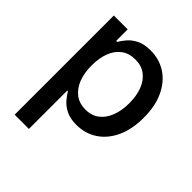

<svg xmlns="http://www.w3.org/2000/svg" viewBox="-205 -682 1020 1020"><g transform="rotate(45 305.5 -172.0)"><path d="M69.8 204.1V-541H173.8V-454.6H181.6Q192.4 -473.1 210.9 -495.1Q229.5 -517.1 260.5 -532.7Q291.5 -548.3 339.4 -548.3Q405.3 -548.3 456.5 -514.9Q507.8 -481.4 537.1 -418.9Q566.4 -356.4 566.4 -269.5Q566.4 -182.6 537.4 -119.9Q508.3 -57.1 457 -23.2Q405.8 10.7 339.4 10.7Q292.5 10.7 261.5 -4.9Q230.5 -20.5 211.7 -42.7Q192.9 -64.9 181.6 -84H176.8V204.1ZM315.9 -80.6Q361.8 -80.6 393.6 -105Q425.3 -129.4 441.4 -172.4Q457.5 -215.3 457.5 -270Q457.5 -324.7 441.4 -366.9Q425.3 -409.2 393.8 -433.1Q362.3 -457 315.9 -457Q270 -457 238.3 -433.8Q206.5 -410.6 190.2 -368.7Q173.8 -326.7 173.8 -270Q173.8 -213.9 190.4 -171.1Q207 -128.4 239 -104.5Q271 -80.6 315.9 -80.6Z"/></g></svg>

Font: Inter 17pt Medium
Style: Regular
Weight: 500
Version: Version 4.001;git-66647c0bb